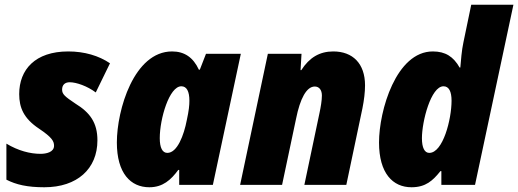

<svg xmlns="http://www.w3.org/2000/svg" viewBox="-20 -780 2186 810"><path d="M167 10C306 10 391 -68 391 -188C391 -262 360 -305 298 -343C253 -373 242 -383 242 -402C242 -422 254 -433 274 -433C302 -433 348 -417 384 -390L444 -513C397 -545 336 -563 268 -563C128 -563 61 -486 61 -383C61 -326 80 -280 145 -237C200 -200 208 -184 208 -165C208 -138 175 -131 151 -131C107 -131 57 -144 7 -174V-22C48 -1 95 10 167 10Z M610 10C667 10 701 -21 732 -63H736V0H878L996 -553H849L823 -486H819C795 -538 758 -563 706 -563C545 -563 473 -316 473 -179C473 -49 531 10 610 10ZM686 -135C665 -135 654 -157 654 -197C654 -279 694 -416 745 -416C768 -416 779 -394 779 -355C779 -336 777 -314 768 -273C756 -210 728 -135 686 -135Z M993 0H1170L1229 -279C1246 -364 1273 -415 1308 -415C1326 -415 1338 -401 1338 -377C1338 -356 1333 -327 1328 -304L1264 0H1441L1509 -323C1516 -358 1520 -391 1520 -420C1520 -512 1468 -563 1386 -563C1328 -563 1285 -537 1251 -484H1248L1252 -553H1110Z M1716 10C1776 10 1806 -18 1838 -58H1842V0H1984L2146 -760H1968L1935 -601C1928 -570 1924 -520 1922 -495H1919C1893 -541 1859 -563 1806 -563C1651 -563 1579 -313 1579 -179C1579 -49 1637 10 1716 10ZM1791 -135C1771 -135 1760 -157 1760 -197C1760 -268 1798 -416 1851 -416C1874 -416 1885 -394 1885 -355C1885 -277 1849 -135 1791 -135Z"/></svg>

Font: Noto Sans UI SemiCondensed Black
Style: Italic
Weight: 900
Width: 4
Italic angle: -372°
Designer: Monotype Design Team
Foundry: Monotype Imaging Inc.
Version: Version 1.901